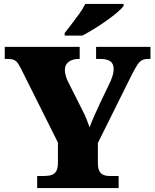

<svg xmlns="http://www.w3.org/2000/svg" viewBox="-20 -951 783 971"><path d="M168 0V-61H203Q225 -61 240.5 -66Q256 -71 264.5 -85.5Q273 -100 273 -128V-230L88 -600Q78 -620 70 -631.5Q62 -643 50.5 -648Q39 -653 17 -653H4V-714H383V-653H379Q347 -653 327.5 -638.5Q308 -624 308 -598Q308 -587 311.5 -572Q315 -557 322 -542L396 -395Q410 -368 417.5 -349Q425 -330 433 -307Q443 -334 456.5 -364.5Q470 -395 485 -427L539 -540Q550 -566 552.5 -580.5Q555 -595 555 -600Q555 -629 538 -641Q521 -653 485 -653H466V-714H741V-653H729Q710 -653 698 -646.5Q686 -640 675 -623.5Q664 -607 648 -576L475 -228V-126Q475 -99 483 -85Q491 -71 504 -66Q517 -61 532 -61H580V0ZM307 -784Q322 -803 342 -829Q362 -855 381.5 -882Q401 -909 411 -931H605V-921Q596 -908 572.5 -888Q549 -868 518 -846Q487 -824 455 -804.5Q423 -785 397 -771H307Z"/></svg>

Font: Noto Serif Hebrew Black
Style: Regular
Weight: 900
Version: Version 2.003